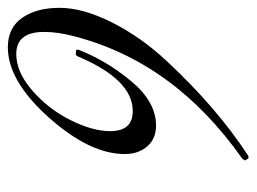

<svg xmlns="http://www.w3.org/2000/svg" viewBox="-100 -516 639 478"><g transform="rotate(-90 219.0 -277.5)"><path d="M306 -182Q190 -57 69 22H63L58 13L62 7Q304 -163 368 -415Q378 -453 378 -487Q378 -556 323 -556Q278 -556 232 -516Q186 -476 158.5 -421Q131 -366 131 -322Q131 -266 181 -266Q260 -266 318 -405L322 -408L333 -407L334 -402Q307 -332 255.5 -270Q204 -208 145 -208Q112 -208 93 -230Q74 -252 74 -286Q74 -373 165 -475Q256 -577 340 -577Q388 -577 413 -541.5Q438 -506 438 -448Q438 -390 401.5 -317.5Q365 -245 306 -182Z"/></g></svg>

Font: Great Vibes
Style: Regular
Weight: 400
Designer: Robert E. Leuschke
Foundry: Robert E. Leuschke
Version: Version 1.001